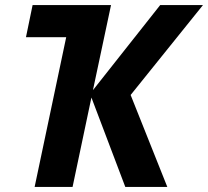

<svg xmlns="http://www.w3.org/2000/svg" viewBox="-20 -734 817 754"><path d="M116 0 240 -588H82L108 -714H416L345 -380L609 -714H777L493 -361L637 0H472L339 -351L265 0Z"/></svg>

Font: Noto IKEA Latin
Style: Bold Italic
Weight: 700
Italic angle: -12°
Designer: Monotype Design Team
Foundry: Monotype Imaging Inc.
Version: Version 1.0